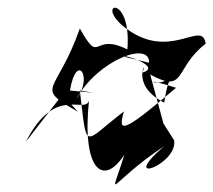

<svg xmlns="http://www.w3.org/2000/svg" viewBox="-20 -805 561 505"><path d="M144 -556 48 -432C125 -583 202 -504 214 -540C195 -359 251 -312 307 -398C267 -267 261 -320 411 -420C289 -314 449 -373 438 -436L410 -480L375 -609C471 -557 437 -626 521 -690C512 -757 425 -637 303 -737C230 -799 327 -821 315 -675C221 -722 246 -630 190 -730C128 -554 67 -579 185 -511ZM306 -656C303 -664 409 -629 354 -614C375 -657 314 -585 412 -535C426 -636 447 -586 433 -637C438 -546 310 -618 443 -574C302 -454 289 -454 306 -512C196 -428 210 -403 190 -567L225 -561L164 -567C181 -669 226 -602 181 -545C238 -648 375 -698 372 -640Z"/></svg>

Font: Asimov Silicon
Style: Regular
Weight: 400
Designer: Google
Version: Version 2.000980; 2014